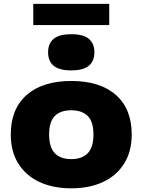

<svg xmlns="http://www.w3.org/2000/svg" viewBox="-20 -986 754 1016"><path d="M357 10.5Q260.5 10.5 188.8 -23Q117 -56.5 77 -120.2Q37 -184 37 -274.5Q37 -409.5 121.2 -483.5Q205.5 -557.5 357 -557.5Q509 -557.5 593 -483.8Q677 -410 677 -274.5Q677 -184.5 637.2 -120.8Q597.5 -57 525.5 -23.2Q453.5 10.5 357 10.5ZM357 -144Q413.5 -144 444 -175Q474.5 -206 474.5 -274Q474.5 -342.5 444 -372.5Q413.5 -402.5 357 -402.5Q300.5 -402.5 270.2 -372.5Q240 -342.5 240 -274.5Q240 -206.5 270.2 -175.2Q300.5 -144 357 -144ZM357 -613.5Q293.5 -613.5 264 -638Q234.5 -662.5 234.5 -709.5Q234.5 -756 264 -780.5Q293.5 -805 357 -805Q420.5 -805 450 -780.5Q479.5 -756 479.5 -709.5Q479.5 -662.5 450 -638Q420.5 -613.5 357 -613.5ZM156 -853.5V-965.5H558V-853.5Z"/></svg>

Font: Encode Sans Exp XBd
Style: Regular
Weight: 800
Width: 7
Designer: Multiple Designers
Foundry: Impallari Type
Version: Version 3.002; ttfautohint (v1.8.3) -l 8 -r 50 -G 200 -x 14 